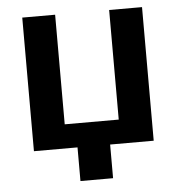

<svg xmlns="http://www.w3.org/2000/svg" viewBox="-48 -558 683 733"><g transform="rotate(-5 293.0 -191.5)"><path d="M523 0V-512H397V-92H190V-512H64V0H231V129H356V0Z"/></g></svg>

Font: Fog Sans
Style: Bold
Weight: 700
Foundry: Intel Corporation
Version: Version 1.00